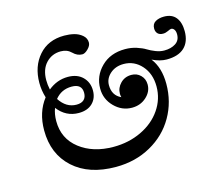

<svg xmlns="http://www.w3.org/2000/svg" viewBox="-96 -728 1033 905"><g transform="rotate(-15 421.0 -275.5)"><path d="M364.3 55.2Q232.9 55.2 156.7 -13.9Q80.6 -83 80.6 -198.7Q80.6 -287.1 127.9 -347.7Q116.7 -383.8 116.7 -420.4Q116.7 -501 162.6 -553.5Q208.5 -606 287.1 -606Q312 -606 334.5 -600.6Q356.9 -595.2 374.3 -580.6Q391.6 -565.9 391.6 -544.4Q391.6 -529.3 376 -513.9Q360.4 -498.5 347.7 -498.5Q323.2 -498.5 303.2 -518.6Q283.2 -538.6 252.4 -538.6Q209 -538.6 180.2 -508.1Q151.4 -477.5 151.4 -424.8Q151.4 -402.3 156.7 -377.9Q200.2 -413.6 253.4 -413.6Q298.8 -413.6 325.2 -387.5Q351.6 -361.3 351.6 -321.3Q351.6 -283.2 327.4 -259.5Q303.2 -235.8 260.3 -235.8Q197.8 -235.8 157.7 -288.1Q147 -260.3 147 -226.1Q147 -140.6 212.4 -89.8Q277.8 -39.1 377.9 -39.1Q452.1 -39.1 513.9 -68.6Q575.7 -98.1 610.8 -149.4Q646 -200.7 646 -262.2Q646 -324.2 610.4 -364.3Q574.7 -404.3 522.9 -404.3Q483.4 -404.3 457 -381.1Q430.7 -357.9 430.7 -325.7Q430.7 -274.9 472.7 -255.9Q470.2 -264.6 470.2 -272.9Q470.2 -301.8 491.5 -323.5Q512.7 -345.2 544.9 -345.2Q571.8 -345.2 589.8 -327.1Q607.9 -309.1 607.9 -281.7Q607.9 -246.6 579.1 -220.7Q550.3 -194.8 509.3 -194.8Q460 -194.8 423.3 -231.9Q386.7 -269 386.7 -320.8Q386.7 -381.8 431.2 -426Q475.6 -470.2 547.9 -470.2Q577.1 -470.2 603.5 -461.7Q629.9 -453.1 646 -443.1Q662.1 -433.1 683.6 -424.6Q705.1 -416 725.6 -416Q758.8 -416 781 -430.4Q803.2 -444.8 803.2 -474.1Q803.2 -489.3 797.1 -497.8Q791 -506.3 782.2 -506.3Q777.8 -506.3 765.4 -500.2Q752.9 -494.1 740.7 -494.1Q723.6 -494.1 714.6 -503.4Q705.6 -512.7 705.6 -528.3Q705.6 -550.8 722.7 -560.8Q739.7 -570.8 764.6 -570.8Q803.2 -570.8 822.5 -546.4Q841.8 -522 841.8 -479.5Q841.8 -427.7 812.3 -399.9Q782.7 -372.1 725.6 -372.1Q693.8 -372.1 655.8 -390.1Q693.8 -341.3 693.8 -262.2Q693.8 -174.3 652.1 -101.8Q610.4 -29.3 534.7 12.9Q459 55.2 364.3 55.2ZM260.3 -276.4Q284.2 -276.4 296.4 -288.1Q308.6 -299.8 308.6 -321.3Q308.6 -364.7 258.8 -364.7Q208.5 -364.7 177.7 -326.2Q210 -276.4 260.3 -276.4Z"/></g></svg>

Font: Elstob 10pt
Style: Bold Italic
Weight: 700
Italic angle: -20°
Designer: Peter S. Baker
Version: Version 1.015